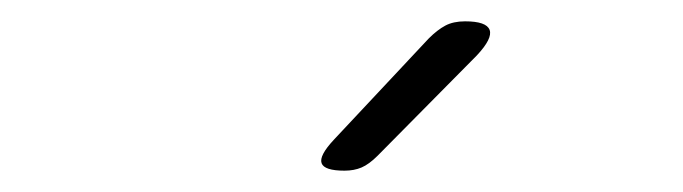

<svg xmlns="http://www.w3.org/2000/svg" viewBox="-20 -805 640 180"><path d="M334 -659Q326 -651 319 -648Q312 -645 303 -645Q284 -645 281.5 -652Q279 -659 293 -674L382 -769Q390 -777 397.5 -781Q405 -785 416 -785Q436 -785 439 -777Q442 -769 427 -753Z"/></svg>

Font: Maple Mono NL Thin
Style: Italic
Weight: 250
Italic angle: -10°
Monospace: yes
Designer: subframe7536
Version: Version 7.000